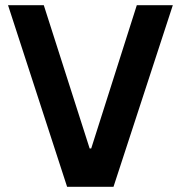

<svg xmlns="http://www.w3.org/2000/svg" viewBox="-20 -720 697 741"><path d="M239 1H418L647 -700H508L332 -147H326L149 -700H11Z"/></svg>

Font: Be Vietnam
Style: Bold
Weight: 700
Designer: Gabriel Lam
Foundry: TypeRant
Version: Version 4.000